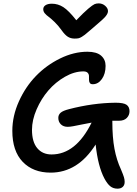

<svg xmlns="http://www.w3.org/2000/svg" viewBox="-20 -1003 811 1140"><path d="M565.9 -982.9Q587.9 -982.9 604.5 -968.5Q621.1 -954.1 621.1 -937Q621.1 -922.9 606.7 -905.5Q592.3 -888.2 538.1 -842.8Q526.4 -833 508.1 -817.1Q489.7 -801.3 483.4 -796.4Q477.1 -791.5 465.8 -784.4Q454.6 -777.3 445.3 -775.6Q436 -773.9 422.9 -773.9Q399.4 -773.9 382.1 -785.2Q364.7 -796.4 345.2 -824.2Q325.7 -851.6 303.5 -873Q281.2 -894.5 268.1 -903.8Q254.9 -913.1 245.8 -924.1Q236.8 -935.1 236.8 -948.2Q236.8 -963.4 250.5 -972.2Q264.2 -981 288.1 -981Q324.2 -981 356 -960.7Q387.7 -940.4 433.1 -882.8Q477.1 -928.7 503.7 -951.2Q530.3 -973.6 541.3 -978.3Q552.2 -982.9 565.9 -982.9ZM381.8 -250Q356.4 -250 341.3 -264.9Q326.2 -279.8 326.2 -303.2Q326.2 -321.3 339.8 -333.5Q353.5 -345.7 390.1 -355Q530.8 -391.6 666 -393.1Q714.4 -393.1 731.7 -380.6Q749 -368.2 749 -342.8Q749 -319.3 732.9 -302.7Q716.8 -286.1 686 -286.1H647V-282.2Q647 -186.5 659.7 -119.4Q672.4 -52.2 698.2 2.9Q711.4 34.2 715.8 48.8Q720.2 63.5 720.2 77.1Q720.2 96.2 708.7 106.7Q697.3 117.2 678.2 117.2Q652.3 117.2 634.8 103Q617.2 88.9 600.1 57.1Q561.5 -15.6 547.9 -145Q442.4 22 280.8 22Q176.3 22 114.7 -42.2Q53.2 -106.4 53.2 -226.1Q53.2 -314.5 92.3 -401.1Q131.3 -487.8 193.6 -552Q255.9 -616.2 337.2 -656Q418.5 -695.8 499 -695.8Q553.7 -695.8 580.3 -672.6Q606.9 -649.4 606.9 -611.8Q606.9 -564.9 585 -533.9Q563 -502.9 530.8 -502.9Q518.1 -502.9 513.2 -510.7Q508.3 -518.6 508.5 -529.8Q508.8 -541 508.3 -552.2Q507.8 -563.5 500 -571.3Q492.2 -579.1 475.1 -579.1Q421.4 -579.1 365.5 -547.1Q309.6 -515.1 267.1 -465.8Q224.6 -416.5 197.3 -353.5Q169.9 -290.5 169.9 -231.9Q169.9 -160.6 201.2 -123.3Q232.4 -85.9 286.1 -85.9Q430.2 -85.9 523.9 -274.9Q498 -270.5 466.3 -263.9Q434.6 -257.3 415 -253.7Q395.5 -250 381.8 -250Z"/></svg>

Font: Shantell Sans Bouncy
Style: Regular
Weight: 500
Designer: Stephen Nixon, Anya Danilova, Shantell Martin
Foundry: Arrow Type
Version: Version 1.006;[9816181b4]